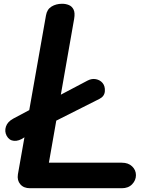

<svg xmlns="http://www.w3.org/2000/svg" viewBox="-20 -999 796 1019"><path d="M15.5 -278Q3 -301.5 11.5 -327.2Q20 -353 50.5 -369.5L160.5 -428L244 -465.5L445 -571.5Q467 -583 489 -578.8Q511 -574.5 524 -559Q538.5 -542 536.5 -514.8Q534.5 -487.5 507.5 -474L232.5 -335.5L126.5 -282L108.5 -269.5Q80 -249.5 54.5 -251.5Q29 -253.5 15.5 -278ZM75 -73.5 224 -917Q229.5 -949.5 253.5 -964.2Q277.5 -979 310 -979Q329 -979 345.5 -972.2Q362 -965.5 370.5 -948.2Q379 -931 373.5 -899L239.5 -135.5H626.5Q661 -135.5 681.2 -116Q701.5 -96.5 701.5 -69.5Q701.5 -42 681.2 -21Q661 0 626.5 0H139.5Q105.5 0 87.8 -21Q70 -42 75 -73.5Z"/></svg>

Font: Edu QLD Hand
Style: Regular
Weight: 400
Designer: Tina and Corey Anderson, Eben Sorkin
Foundry: Sorkin Type Co.
Version: Version 2.000